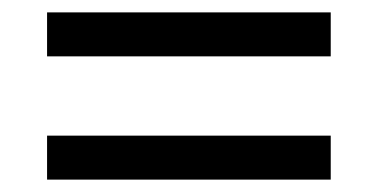

<svg xmlns="http://www.w3.org/2000/svg" viewBox="-20 -507 612 310"><path d="M56 -416V-487H514V-416ZM56 -217V-288H514V-217Z"/></svg>

Font: Noto Sans Lydian
Style: Regular
Weight: 400
Designer: Monotype Design Team
Foundry: Monotype Imaging Inc.
Version: Version 2.002; ttfautohint (v1.8.4.7-5d5b)